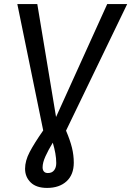

<svg xmlns="http://www.w3.org/2000/svg" viewBox="-20 -709 644 942"><path d="M211 213Q158 213 130.5 186Q103 159 103 119Q103 80 125.5 37Q148 -6 192 -69L255 -135L506 -689H604L304 -68L239 -9Q217 27 203 58Q189 89 189 112Q189 125 195.5 132.5Q202 140 215 140Q235 140 245.5 126.5Q256 113 256 91Q256 68 251.5 43Q247 18 239 -9L192 -69L65 -689H163L255 -135L304 -68Q324 -21 333 15.5Q342 52 342 89Q342 148 306.5 180.5Q271 213 211 213Z"/></svg>

Font: Fira Sans Variable
Style: Italic
Weight: 397
Italic angle: -8°
Designer: Carrois Corporate & Edenspiekermann AG
Foundry: Carrois Corporate GbR & Edenspiekermann AG
Version: Version 4.202